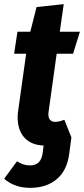

<svg xmlns="http://www.w3.org/2000/svg" viewBox="-46 -684 405 925"><path d="M188 -145Q187 -141 187 -134Q187 -97 220 -97Q239 -97 264 -107L298 -22L287 60Q276 139 226.5 180Q177 221 99 221Q24 221 -26 177L36 93Q66 113 99 113Q153 113 160 50L164 17Q104 15 71.5 -21Q39 -57 39 -119Q39 -136 42 -154L80 -425H22L38 -531H100L130 -650L261 -664L242 -531H339L306 -425H227Z"/></svg>

Font: Fira Sans Extra Condensed
Style: Bold Italic
Weight: 700
Width: 3
Italic angle: -8°
Designer: Carrois Corporate & Edenspiekermann AG
Foundry: Carrois Corporate GbR & Edenspiekermann AG
Version: Version 4.203